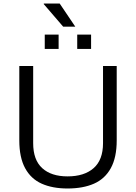

<svg xmlns="http://www.w3.org/2000/svg" viewBox="-20 -1062 775 1094"><path d="M365 12Q279 12 217.5 -15.5Q156 -43 123 -104Q90 -165 90 -262V-686H169V-246Q169 -151 220.5 -104Q272 -57 365 -57Q460 -57 513.5 -104Q567 -151 567 -246V-686H645V-262Q645 -165 611.5 -104Q578 -43 515.5 -15.5Q453 12 365 12ZM235 -783V-865H314V-783ZM420 -783V-865H499V-783ZM409 -910H340L229 -1039L230 -1042H320Z"/></svg>

Font: Archivo SemiBold Light
Style: Regular
Weight: 300
Version: Version 2.001